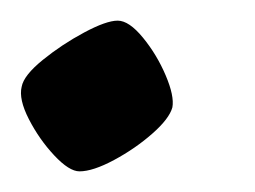

<svg xmlns="http://www.w3.org/2000/svg" viewBox="-30 -166 247 186"><path d="M47 0Q37 0 22.5 -15.5Q8 -31 -2 -50.5Q-12 -70 -9 -82Q-7 -93 11.5 -108Q30 -123 51.5 -134.5Q73 -146 84 -146Q95 -146 108.5 -129.5Q122 -113 130.5 -93Q139 -73 137 -62Q134 -51 117.5 -36.5Q101 -22 80.5 -11Q60 0 47 0Z"/></svg>

Font: Texturina 72pt 72pt SemiBold
Style: Italic
Weight: 600
Italic angle: -11°
Designer: Guillermo Torres Carreño
Foundry: Omnibus-Type
Version: Version 1.002; ttfautohint (v1.8.3)